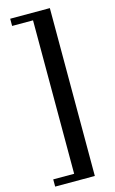

<svg xmlns="http://www.w3.org/2000/svg" viewBox="-168 -1015 770 1286"><g transform="rotate(-15 217.5 -372.0)"><path d="M190 -904H45V-954H320V210H45V160H190Z"/></g></svg>

Font: InknutAntiqua
Style: Medium
Weight: 500
Designer: Claus Eggers Srensen
Foundry: Claus Eggers Srensen
Version: Version 1.000; ttfautohint (v1.2) -l 7 -r 28 -G 50 -x 13 -D 